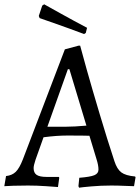

<svg xmlns="http://www.w3.org/2000/svg" viewBox="-38 -861 649 891"><path d="M589 -42 591 -38 584 3Q572 3 540.5 1.5Q509 0 478 0Q430 0 385.5 4Q341 8 329 10L326 3L330 -36Q381 -40 400 -48Q419 -56 419 -74Q419 -94 410 -122L377 -231Q353 -232 273 -232Q225 -232 164 -224L127 -120Q118 -93 118 -81Q118 -59 132 -49.5Q146 -40 178 -40H235L237 -36L231 7Q219 6 176 3Q133 0 92 0Q55 0 23.5 1Q-8 2 -18 3L-10 -44Q18 -47 35 -63.5Q52 -80 68 -121L263 -632L326 -649H334Q340 -625 364.5 -538Q389 -451 424.5 -332Q460 -213 493 -113Q505 -76 525 -61Q545 -46 589 -42ZM363 -278 284 -540H277L182 -273H270Q305 -273 363 -278ZM167 -841Q185 -831 246 -797Q307 -763 366 -732L360 -708L352 -703Q286 -728 224.5 -749.5Q163 -771 146 -777L142 -787L158 -835Z"/></svg>

Font: Sahitya
Style: Regular
Weight: 400
Designer: Juan Pablo del Peral
Foundry: Juan Pablo del Peral (http://www.huertatipografica.com)
Version: Version 1.001;PS 001.000;hotconv 1.0.70;makeotf.lib2.5.58329